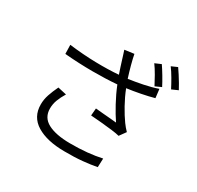

<svg xmlns="http://www.w3.org/2000/svg" viewBox="-187 -1077 1374 1339"><g transform="rotate(30 500.0 -407.0)"><path d="M771 -820.8Q789.6 -793.9 813.5 -753.9Q837.4 -713.9 853 -683.1L804.2 -661.1Q789.1 -690.9 766.1 -731.2Q743.2 -771.5 722.2 -799.8ZM879.9 -859.9Q893.6 -840.8 909.4 -815.9Q925.3 -791 940.2 -766.1Q955.1 -741.2 964.8 -722.2L915 -700.2Q898.4 -732.9 876 -771.7Q853.5 -810.5 832 -838.9ZM518.1 -701.2Q512.7 -716.8 506.8 -737.5Q501 -758.3 494.1 -776.9L569.8 -787.1Q576.2 -752.4 588.9 -705.3Q601.6 -658.2 616.2 -612.8Q669.9 -620.6 731 -632.8Q792 -645 842.8 -663.1L851.1 -592.8Q803.7 -579.6 746.6 -568.6Q689.5 -557.6 639.2 -550.8Q662.1 -492.7 693.8 -435.5Q725.6 -378.4 754.9 -337.9Q764.6 -324.7 775.1 -312Q785.6 -299.3 796.9 -288.1L759.8 -236.8Q736.3 -243.2 693.6 -248.3Q650.9 -253.4 604.5 -257.6Q558.1 -261.7 522.9 -264.2L527.8 -323.2Q557.1 -320.3 589.4 -317.6Q621.6 -314.9 650.6 -312.5Q679.7 -310.1 698.2 -308.1Q668 -352.1 633.3 -415.8Q598.6 -479.5 573.2 -543Q482.9 -535.6 376 -535.9Q269 -536.1 152.8 -545.9L150.9 -618.2Q261.2 -604.5 363.8 -602.3Q466.3 -600.1 548.8 -606.9Q538.6 -636.2 531.2 -659.9Q523.9 -683.6 518.1 -701.2ZM297.9 -303.2Q275.4 -266.1 262.7 -232.7Q250 -199.2 250 -163.1Q250 -90.3 313.5 -56.6Q377 -22.9 490.2 -22Q564.9 -21.5 629.2 -27.8Q693.4 -34.2 746.1 -45.9L743.2 24.9Q695.8 34.2 632.1 40.5Q568.4 46.9 485.8 45.9Q345.7 45.4 262.9 -5.1Q180.2 -55.7 180.2 -155.8Q180.2 -196.3 193.6 -235.8Q207 -275.4 228 -318.8Z"/></g></svg>

Font: Shanggu Mono N
Style: Regular
Weight: 350
Designer: GuiWonder
Version: Version 1.021